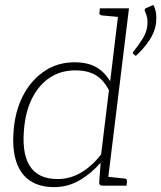

<svg xmlns="http://www.w3.org/2000/svg" viewBox="-20 -760 660 786"><path d="M202 6Q139 6 99 -23Q59 -52 43.5 -108.5Q28 -165 38 -247Q47 -320 79.5 -378Q112 -436 164.5 -470.5Q217 -505 286 -505Q338 -505 373 -485.5Q408 -466 431 -427L467 -726H508L419 0H398Q386 0 386 -12L392 -94Q353 -49 305 -21.5Q257 6 202 6ZM216 -27Q267 -27 312 -53.5Q357 -80 394 -128L426 -391Q402 -436 369 -454Q336 -472 290 -472Q230 -472 186 -443.5Q142 -415 115 -364.5Q88 -314 80 -247Q67 -137 101 -82Q135 -27 216 -27ZM480 -726 472 -690 396 -697Q392 -698 389 -700.5Q386 -703 387 -708L389 -726ZM406 0 415 -37 490 -29Q495 -29 497.5 -26Q500 -23 500 -18L498 0ZM581 -728 608 -740Q617 -722 619 -704Q621 -686 619 -668Q615 -630 591.5 -595Q568 -560 536 -531L526 -539Q524 -541 524 -545Q524 -546 524.5 -547.5Q525 -549 527 -550Q549 -577 564.5 -602.5Q580 -628 583 -654Q585 -670 583 -683.5Q581 -697 574 -712Q573 -714 572.5 -716Q572 -718 572 -719Q573 -726 581 -728Z"/></svg>

Font: Aleo ExtraLight
Style: Italic
Weight: 250
Italic angle: -7°
Designer: Alessio Laiso
Foundry: Alessio Laiso
Version: Version 2.001;gftools[0.9.29]